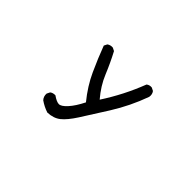

<svg xmlns="http://www.w3.org/2000/svg" viewBox="-78 -727 1157 1157"><g transform="rotate(45 500.0 -149.0)"><path d="M364 129Q327 117 294 94Q278 76 280 51L290 31Q304 20 325 21Q356 43 376 44Q396 45 426 12Q456 -21 485 -79Q423 -155 386 -236Q349 -317 319 -397L329 -417Q345 -429 366 -427L386 -417Q421 -351 449.5 -281.5Q478 -212 532 -149Q573 -212 606.5 -277.5Q640 -343 667 -413Q681 -425 702 -423L722 -413Q735 -396 731 -372Q688 -253 622 -148Q556 -43 518 16Q480 75 447.5 101Q415 127 364 129Z"/></g></svg>

Font: Kosefont JP
Style: Regular
Weight: 400
Designer: Nozomi Seto 瀬戸のぞみ
Version: Version 3.00;June 19, 2020